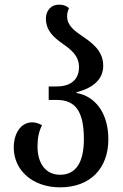

<svg xmlns="http://www.w3.org/2000/svg" viewBox="-20 -792 529 824"><path d="M238 12C368 12 445 -70 445 -194C445 -310 386 -380 308 -393V-396C386 -416 423 -456 423 -510C423 -577 371 -611 326 -642C295 -663 268 -686 268 -721C268 -733 270 -744 276 -757C266 -766 254 -772 234 -772C196 -772 177 -743 177 -713C177 -659 212 -631 248 -605C285 -579 319 -553 319 -504C319 -455 289 -421 223 -421H189V-363H225C304 -363 340 -313 340 -195C340 -94 305 -42 238 -42C176 -42 141 -91 141 -163C141 -201 147 -227 160 -255C145 -263 131 -267 118 -267C70 -267 39 -220 39 -159C39 -61 120 12 238 12Z"/></svg>

Font: Noto Serif Georgian Condensed Medium
Style: Regular
Weight: 500
Width: 3
Designer: Monotype Design Team, Akaki Razmadze
Foundry: Google LLC
Version: Version 2.003